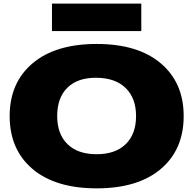

<svg xmlns="http://www.w3.org/2000/svg" viewBox="-20 -1014 1063 1057"><path d="M33.2 -375Q33.2 -558.6 159.2 -665.3Q285.2 -772 512.2 -772Q739.3 -772 865.2 -665.3Q991.2 -558.6 991.2 -375Q991.2 -190.4 865.2 -83.7Q739.3 22.9 512.2 22.9Q285.2 22.9 159.2 -83.7Q33.2 -190.4 33.2 -375ZM512.2 -165Q615.2 -165 672.1 -220.5Q729 -275.9 729 -375Q729 -473.1 672.4 -528.8Q615.7 -584.5 513.2 -585.9Q408.7 -587.4 351.8 -532Q294.9 -476.6 294.9 -375Q294.9 -275.9 351.6 -220.5Q408.2 -165 512.2 -165ZM266.1 -994.1H757.8V-842.8H266.1Z"/></svg>

Font: Mattone
Style: Bold
Weight: 700
Width: 6
Designer: Nunzio Mazzaferro
Foundry: Collletttivo
Version: Version 2.000;Glyphs 3.2 (3217)